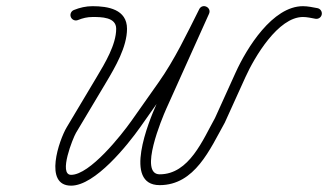

<svg xmlns="http://www.w3.org/2000/svg" viewBox="-20 -583 1061 621"><path d="M231.9 -518.1C231.9 -518.1 231.9 -518.1 231.9 -518.1C247.5 -524.4 262.3 -528 279.3 -528C306.9 -528 355.8 -528.2 355.8 -489.9C355.8 -438.5 319.1 -378 293.3 -334.7C260.8 -280.3 228.3 -225.9 195.8 -171.4C171.4 -130.5 120 17.5 210 17.5C287.4 17.5 392.1 -113 433.8 -172C463.1 -213.6 492.5 -255.2 521.8 -296.9C574.9 -372.1 614.5 -455.6 655.7 -537.6C660.8 -547.8 655.3 -556.8 647.3 -560.6C639.3 -564.4 628.8 -563.1 624.1 -552.7C577.9 -450.1 531.8 -347.5 485.6 -244.9C461.3 -190.8 376.8 15.8 496.4 15.8C610.4 15.8 659.3 -100.9 706.6 -185.5C706.6 -185.6 706.8 -185.9 707 -186.2C707.1 -186.5 707.3 -186.8 707.3 -186.9C729.5 -235.9 751.8 -284.9 774 -333.9C803 -397.9 879.4 -528 959.8 -528C973.5 -528 986.9 -524.7 1000.3 -522.3C1009.9 -520.6 1019 -526.9 1020.7 -536.4C1022.4 -545.9 1016 -555 1006.5 -556.7C991 -559.5 975.7 -563 959.8 -563C861.5 -563 777.9 -427.4 742.1 -348.4C719.9 -299.4 697.7 -250.3 675.4 -201.3C675.4 -201.3 675.6 -201.6 675.8 -202C675.9 -202.3 676.1 -202.6 676.1 -202.6C636.2 -131.3 592.1 -19.2 496.4 -19.2C427.9 -19.2 504.7 -201.9 517.5 -230.5C563.7 -333.1 609.9 -435.7 656 -538.3C660.7 -548.7 655.4 -557.6 647.6 -561.3C639.8 -565 629.6 -563.5 624.4 -553.3C584 -472.9 545.3 -390.8 493.2 -317C463.9 -275.4 434.5 -233.8 405.2 -192.2C372 -145.2 270.6 -17.5 210 -17.5C168 -17.5 216 -136.9 225.9 -153.5C258.4 -207.9 290.9 -262.4 323.4 -316.8C352.8 -366.2 390.8 -431.1 390.8 -489.9C390.8 -553 329 -563 279.3 -563C257.9 -563 238.6 -558.5 218.9 -550.6C209.9 -547 205.5 -536.8 209.1 -527.9C212.7 -518.9 222.9 -514.5 231.9 -518.1Z"/></svg>

Font: FRB American Cursive Guidelines
Style: Italic
Weight: 400
Italic angle: -25°
Version: Version 2.0;Modular Font Editor K font №1